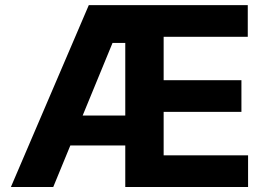

<svg xmlns="http://www.w3.org/2000/svg" viewBox="-20 -748 1070 768"><path d="M23.6 0 335.2 -727.5H971.1V-600.8H634.6V-427.3H945.7V-300.6H634.6V-126.8H972.3V0H481.1V-576.2H430.1L193 0ZM195.3 -166.2V-285.9H568.4V-166.2Z"/></svg>

Font: GitLab Sans
Style: Regular
Weight: 400
Designer: Rasmus Andersson
Foundry: Modifications by GitLab B.V., manufactured by rsms
Version: Version 4.000;git-c8fb6b7